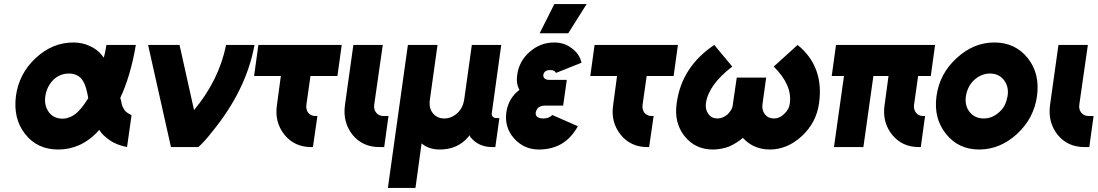

<svg xmlns="http://www.w3.org/2000/svg" viewBox="-20 -720 5374 940"><path d="M339 -512Q237 -512 155 -436Q73 -360 58 -250Q51 -195 62 -148.5Q73 -102 103 -64Q162 12 265 12Q320 12 369 -10Q395 -22 419.5 -40.5Q444 -59 466 -84Q475 -69 488 -57Q501 -45 515 -35Q533 -22 555 -13.5Q577 -5 602 0L624 -156Q614 -161 605.5 -166.5Q597 -172 591 -179Q586 -186 581.5 -195.5Q577 -205 575 -215Q575 -219 573 -225.5Q571 -232 569 -241Q593 -292 612.5 -357Q632 -422 645 -500H501Q498 -482 495 -466.5Q492 -451 488 -438Q485 -441 482.5 -445Q480 -449 478 -451Q455 -479 419 -495Q383 -512 339 -512ZM318 -360Q343 -360 363 -348Q381 -337 393 -311Q398 -300 403 -282Q408 -264 412 -239Q402 -223 391.5 -208.5Q381 -194 370 -182Q350 -159 326 -148Q316 -144 306.5 -141.5Q297 -139 287 -139Q243 -139 219 -171Q195 -205 202 -250Q209 -296 241 -329Q273 -360 318 -360Z M705 -500 817 0H951Q967 -14 983.5 -32.5Q1000 -51 1018 -74Q1186 -279 1226 -500H1087Q1069 -412 1029.5 -332.5Q990 -253 930 -181L859 -500Z M1245 -500 1224 -348H1355L1336 -207Q1323 -122 1373 -60Q1422 0 1503 0H1512L1534 -152H1525Q1502 -152 1489 -168Q1477 -184 1480 -207L1500 -348H1632L1653 -500Z M1710 -500 1669 -207Q1657 -122 1706 -60Q1755 0 1837 0H1861L1882 -152H1858Q1835 -152 1822 -168Q1809 -184 1812 -207L1854 -500Z M2133 12Q2220 12 2272 -49Q2274 -52 2276 -54Q2278 -56 2279 -58Q2280 -55 2281 -53.5Q2282 -52 2283 -49Q2323 0 2389 0H2405L2425 -142H2409Q2399 -142 2392 -149Q2386 -157 2388 -168L2434 -500H2290L2253 -235Q2247 -192 2219 -166Q2190 -140 2155 -140Q2120 -140 2099 -166Q2078 -192 2085 -235L2122 -500H1977L1879 200H2014L2044 -18Q2079 12 2133 12Z M2755 -329H2668Q2653 -329 2645 -337Q2639 -344 2640 -353Q2642 -364 2649 -370Q2658 -377 2674 -377Q2696 -377 2702 -363L2827 -413Q2822 -435 2810 -452.5Q2798 -470 2779 -484Q2743 -512 2693 -512Q2625 -512 2572 -465Q2521 -420 2512 -353Q2506 -311 2523 -280Q2510 -270 2499.5 -258.5Q2489 -247 2481 -234Q2464 -205 2459 -171Q2449 -96 2497 -42Q2546 12 2618 12Q2747 12 2809 -102L2684 -157Q2668 -140 2640 -140Q2619 -140 2609 -149Q2601 -156 2603 -171Q2606 -182 2613 -191Q2626 -203 2650 -203H2737ZM2622 -557H2762L2852 -700H2694Z M2891 -500 2870 -348H3001L2982 -207Q2969 -122 3019 -60Q3068 0 3149 0H3158L3180 -152H3171Q3148 -152 3135 -168Q3123 -184 3126 -207L3146 -348H3278L3299 -500Z M3477 -500Q3317 -393 3293 -215Q3286 -167 3295.5 -127Q3305 -87 3331 -54Q3383 12 3471 12Q3491 12 3511.5 8Q3532 4 3551 -3Q3568 -11 3585 -21.5Q3602 -32 3617 -45Q3628 -33 3641 -23Q3654 -13 3668 -6Q3705 12 3748 12Q3835 12 3906 -54Q3977 -120 3990 -215Q4015 -394 3885 -500L3768 -394Q3859 -304 3847 -215Q3845 -198 3838 -185.5Q3831 -173 3819 -162Q3797 -140 3769 -140Q3741 -140 3725 -160Q3709 -181 3713 -210L3731 -340H3587L3568 -210Q3567 -195 3560 -183Q3553 -171 3542 -160Q3519 -140 3492 -140Q3464 -140 3448 -162Q3432 -184 3436 -215Q3449 -305 3565 -394Z M4073 -500 4052 -348H4112L4063 0H4207L4256 -348H4330L4311 -207Q4298 -122 4348 -60Q4397 0 4478 0H4488L4509 -152H4500Q4477 -152 4465 -168Q4452 -184 4455 -207L4475 -348H4537L4558 -500Z M4848 -512Q4746 -512 4663 -435Q4580 -359 4565 -250Q4550 -141 4611 -65Q4672 12 4774 12Q4876 12 4960 -65Q5042 -141 5057 -250Q5072 -359 5012 -435Q4951 -512 4848 -512ZM4827 -360Q4870 -360 4895 -328Q4920 -296 4913 -250Q4909 -227 4900 -207.5Q4891 -188 4873 -172Q4839 -140 4796 -140Q4753 -140 4727 -172Q4702 -204 4709 -250Q4713 -273 4722.5 -292.5Q4732 -312 4749 -328Q4784 -360 4827 -360Z M5162 -500 5121 -207Q5109 -122 5158 -60Q5207 0 5289 0H5313L5334 -152H5310Q5287 -152 5274 -168Q5261 -184 5264 -207L5306 -500Z"/></svg>

Font: Unageo
Style: ExtraBold-Italic
Weight: 800
Designer: Richard Sepsi
Foundry: Richard Sepsi
Version: Version 2.000